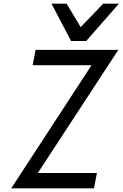

<svg xmlns="http://www.w3.org/2000/svg" viewBox="-20 -1020 664 1040"><path d="M365 -798 259 -1000H341L417 -873L539 -1000H624L447 -798ZM41 0 476 -667H157L173 -750H621L185 -83H505L489 0Z"/></svg>

Font: Hermit LightItalic
Style: Regular
Weight: 300
Italic angle: -10°
Designer: Pablo Caro
Version: Version 2.000;PS 002.000;hotconv 1.0.88;makeotf.lib2.5.64775